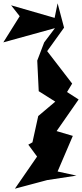

<svg xmlns="http://www.w3.org/2000/svg" viewBox="-113 -875 495 1160"><path d="M6 -777 -93 -619 219 -705 154 -619 112 -509 121 -324 221 -261 118 -174 83 -15 58 -1 111 71 -23 265 172 213 349 186 235 161 327 -54 229 -83 362 -274 292 -319 323 -370 172 -566 274 -708 235 -855 217 -767 -46 -843Z"/></svg>

Font: Asimov Silicon
Style: Regular
Weight: 400
Designer: Google
Version: Version 2.000980; 2014